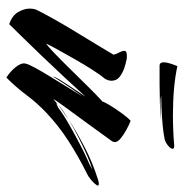

<svg xmlns="http://www.w3.org/2000/svg" viewBox="-7 -559 578 604"><g transform="rotate(90 282.0 -257.0)"><path d="M224 12Q205 0 191 -17.5Q177 -35 180 -48Q182 -58 193.5 -79Q205 -100 221 -126Q237 -152 253.5 -179Q270 -206 283 -227Q285 -230 277.5 -219.5Q270 -209 258.5 -192.5Q247 -176 236.5 -159.5Q226 -143 221 -135Q221 -140 229.5 -154Q238 -168 249 -184.5Q260 -201 270 -216Q280 -231 284 -237Q257 -207 222 -169.5Q187 -132 152.5 -96Q118 -60 91.5 -33Q65 -6 56 3Q29 -6 18 -25Q7 -44 7 -62Q7 -72 10 -81Q21 -104 40.5 -138.5Q60 -173 82 -209Q104 -245 123 -276.5Q142 -308 152 -325Q151 -332 145.5 -342Q140 -352 140 -359Q140 -367 154 -367Q157 -367 161.5 -367Q166 -367 172 -365Q179 -364 194 -359Q209 -354 221.5 -344.5Q234 -335 234 -319Q234 -308 227 -297Q215 -283 198.5 -257Q182 -231 165.5 -202Q149 -173 135.5 -148.5Q122 -124 117 -113Q125 -118 146 -138Q167 -158 194.5 -186Q222 -214 250 -242.5Q278 -271 300 -291Q300 -295 310.5 -312.5Q321 -330 335.5 -350Q350 -370 360 -379Q373 -374 388.5 -365.5Q404 -357 415.5 -347.5Q427 -338 427 -329Q427 -325 424 -320Q391 -274 362 -234.5Q333 -195 314 -169Q295 -143 292 -136Q300 -143 310 -151Q326 -166 356 -184Q393 -208 441.5 -233.5Q490 -259 544 -276Q553 -279 558 -279Q567 -279 562 -271.5Q557 -264 546.5 -255Q536 -246 525 -241Q471 -214 423 -183Q375 -152 335 -114Q305 -86 280 -52.5Q255 -19 224 12ZM305 -146Q305 -145 311 -147.5Q317 -150 320 -152Q341 -168 373.5 -186.5Q406 -205 437 -221Q468 -237 482 -243Q490 -246 503.5 -253Q517 -260 512 -258Q497 -254 470.5 -242.5Q444 -231 413.5 -215.5Q383 -200 356 -184Q343 -175 331.5 -166.5Q320 -158 310 -151Q308 -149 306 -147ZM185 -470Q176 -471 176 -483Q176 -491 179.5 -502.5Q183 -514 188 -526Q252 -512 344 -512Q367 -512 390.5 -513Q414 -514 436 -516H439Q448 -516 448 -511Q448 -505 438.5 -497Q429 -489 418 -486Q400 -482 372 -479.5Q344 -477 318 -476Q292 -475 280 -475Q284 -474 290.5 -473.5Q297 -473 306 -473Q317 -473 331 -473.5Q345 -474 361 -475Q336 -472 305 -471Q274 -470 247 -470Z"/></g></svg>

Font: Smooch
Style: Regular
Weight: 400
Designer: Robert E. Leuschke
Foundry: Robert E. Leuschke
Version: Version 1.010; ttfautohint (v1.8.3)